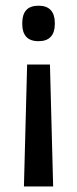

<svg xmlns="http://www.w3.org/2000/svg" viewBox="-20 -520 277 690"><path d="M159.5 -288 171 150H66L77.5 -288ZM118.5 -499.5Q148 -499.5 162.5 -483.5Q177 -467.5 177 -438V-433Q177 -404 162.5 -388Q148 -372 118.5 -372Q88.5 -372 74.2 -388Q60 -404 60 -433V-438Q60 -467.5 74.2 -483.5Q88.5 -499.5 118.5 -499.5Z"/></svg>

Font: Anek Latin Medium Medium
Style: Regular
Weight: 500
Version: Version 1.003